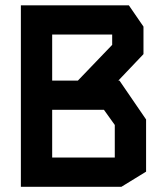

<svg xmlns="http://www.w3.org/2000/svg" viewBox="-20 -716 640 736"><path d="M60 -695.5V0H445.5L540 -58V-258L438 -407H433.5L530 -508.5V-614L474 -695.5ZM180 -583.5H410V-544L278.5 -407H180ZM180 -295H378.5L420 -237V-112H180Z"/></svg>

Font: Kode Mono
Style: Regular
Weight: 400
Monospace: yes
Designer: Isa Ozler
Foundry: Kadena LLC
Version: Version 1.000;gftools[0.9.28]